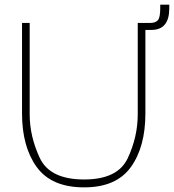

<svg xmlns="http://www.w3.org/2000/svg" viewBox="-20 -799 750 828"><path d="M710 -779V-763Q710 -670 633 -670H607V-310Q607 -165 544 -78Q481 9 343 9Q202 9 138.5 -78.5Q75 -166 75 -310V-700H108V-306Q108 -211 151.5 -118Q195 -25 343 -25Q488 -25 531 -117Q574 -209 574 -306V-700H626Q651 -700 661 -712Q671 -724 671 -763V-779Z"/></svg>

Font: Be Vietnam Thin
Style: Regular
Weight: 100
Designer: Gabriel Lam
Foundry: TypeRant
Version: Version 4.000